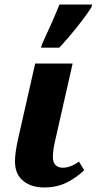

<svg xmlns="http://www.w3.org/2000/svg" viewBox="-20 -816 426 846"><path d="M46 -105Q46 -141 59 -201L135 -536H300L225 -205Q213 -157 213 -124Q213 -101 224.5 -89Q236 -77 256 -77Q291 -77 328 -104L351 -66Q314 -31 271.5 -10.5Q229 10 175 10Q117 10 81.5 -19.5Q46 -49 46 -105ZM165 -621Q214 -726 242 -796H386L383 -784Q358 -745 318.5 -695.5Q279 -646 241 -606H161Z"/></svg>

Font: Noto Serif NarrowExtraBold
Style: Italic
Weight: 800
Width: 4
Italic angle: -12°
Designer: Monotype Design Team
Foundry: Monotype Imaging Inc.
Version: Version 1.001